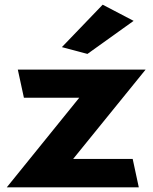

<svg xmlns="http://www.w3.org/2000/svg" viewBox="-20 -789 653 819"><path d="M244 -588 353 -559 550 -700 418 -769ZM572 10 546 -111H292L601 -492H56L82 -372H318L9 10Z"/></svg>

Font: Bluebird
Style: SfBdExt
Weight: 700
Designer: Jasper
Foundry: Cannot Into Space Fonts
Version: Version 0.98